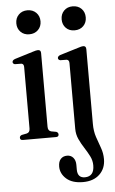

<svg xmlns="http://www.w3.org/2000/svg" viewBox="-59 -684 573 960"><g transform="rotate(-5 227.5 -204.0)"><path d="M115.5 -523.5Q88.5 -523.5 71.8 -540.5Q55 -557.5 55 -583.5Q55 -610 72 -627Q89 -644 115.5 -644Q142.5 -644 159.5 -627Q176.5 -610 176.5 -583.5Q176.5 -557.5 159.5 -540.5Q142.5 -523.5 115.5 -523.5ZM165.5 -425V-55Q165.5 -34.5 181.5 -30.5L206.5 -26Q217 -22 217 -12Q217 0 203 0H37Q23 0 23 -12Q23 -21.5 33.5 -25.5L59 -30.5Q75 -34.5 75 -54.5V-363Q75 -378 63.5 -380.5L30 -381Q19.5 -384 19.5 -392.5Q19.5 -402 33.5 -407L126 -435.5Q142.5 -441 151 -441Q165.5 -441 165.5 -425ZM342.5 -523.5Q315.5 -523.5 299 -540.5Q282.5 -557.5 282.5 -583.5Q282.5 -610 299.2 -627Q316 -644 342.5 -644Q370 -644 386.8 -627Q403.5 -610 403.5 -583.5Q403.5 -557.5 386.8 -540.5Q370 -523.5 342.5 -523.5ZM392.5 -50Q392.5 -12.5 402.5 17Q412.5 46.5 422.5 73.5Q432.5 100.5 432.5 130.5Q432.5 177.5 401.8 206.8Q371 236 318.5 236Q264.5 236 235.2 210Q206 184 206 148.5Q206 123.5 218 110.5Q230 97.5 250 97.5Q269.5 97.5 281 111.2Q292.5 125 292.5 147V171Q292.5 213 330 213Q376.5 212.5 376.5 157Q376.5 132.5 365.2 110.5Q354 88.5 339.5 66.2Q325 44 313.8 19.8Q302.5 -4.5 302.5 -33V-363Q302.5 -378 290.5 -380.5L257.5 -381Q247 -384 247 -392.5Q247 -402 260.5 -407L352.5 -435Q370 -441 378 -441Q392.5 -441 392.5 -424.5Z"/></g></svg>

Font: Fraunces 144pt S050
Style: Regular
Weight: 400
Version: Version 1.000; ttfautohint (v1.8.3)